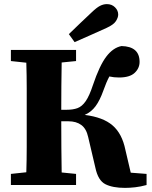

<svg xmlns="http://www.w3.org/2000/svg" viewBox="-20 -900 737 934"><path d="M444 -84 409 -233Q400 -274 375.5 -292Q351 -310 313 -310H278Q278 -243 278.5 -181.5Q279 -120 280 -61L350 -54V0H33V-54L108 -62Q110 -123 110 -185Q110 -247 110 -310V-347Q110 -409 110 -471Q110 -533 108 -595L33 -603V-657H350V-603L280 -596Q279 -540 278.5 -482.5Q278 -425 278 -366H305Q335 -366 357 -374Q379 -382 397 -408Q415 -434 432 -486Q464 -581 497 -624.5Q530 -668 571 -676Q659 -674 659 -599Q659 -568 635 -545.5Q611 -523 559 -523Q534 -523 512 -528Q497 -500 483 -460Q466 -412 445 -383.5Q424 -355 392 -341Q481 -330 527.5 -290Q574 -250 590 -171L616 -60L693 -54V0Q664 8 637.5 11Q611 14 588 14Q528 14 492.5 -4Q457 -22 444 -84ZM315 -734Q343 -761 371 -788Q399 -815 426 -840Q450 -863 466.5 -871.5Q483 -880 500 -880Q524 -880 539.5 -864.5Q555 -849 555 -829Q555 -815 544 -797.5Q533 -780 498 -764Q459 -746 420 -729Q381 -712 343 -695Z"/></svg>

Font: Source Serif Pro
Style: Bold
Weight: 700
Designer: Frank Grießhammer
Foundry: Adobe Systems Incorporated
Version: Version 3.001;hotconv 1.0.111;makeotfexe 2.5.65597